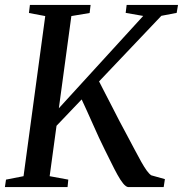

<svg xmlns="http://www.w3.org/2000/svg" viewBox="-28 -763 746 783"><path d="M-8 0 -3.5 -30.5 68 -44.5 156.5 -697.5 90 -710 94 -743H341.5L337.5 -710L263 -697.5L212 -321.5L556 -698L484.5 -710.5L488.5 -743H698L692.5 -710.5L630 -698.5L376 -431Q386.5 -410.5 400.5 -383.2Q414.5 -356 429.8 -326.5Q445 -297 459.2 -269.2Q473.5 -241.5 485.5 -220Q505 -183.5 520.5 -154Q536 -124.5 548.2 -102.8Q560.5 -81 570.5 -67.2Q580.5 -53.5 589 -48L644.5 -32.5L639.5 0H495Q485.5 -1 474.2 -14.8Q463 -28.5 450.8 -50.8Q438.5 -73 425.5 -99.8Q412.5 -126.5 399 -153Q388 -174.5 375.8 -201.2Q363.5 -228 351 -256.2Q338.5 -284.5 326.5 -310.8Q314.5 -337 305 -357.5L202.5 -250L174.5 -44.5L250.5 -30.5L247.5 0Z"/></svg>

Font: Merriweather 72pt
Style: Italic
Weight: 400
Italic angle: -7.8°
Version: Version 2.101